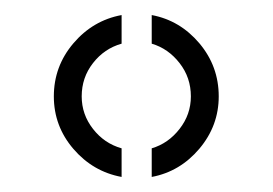

<svg xmlns="http://www.w3.org/2000/svg" viewBox="-20 -828 362 255"><path d="M141.5 -593Q103.5 -600 77.5 -630.2Q51.5 -660.5 51.5 -700Q51.5 -740 77.5 -770.5Q103.5 -801 141.5 -808V-770Q118.5 -763.5 103.5 -744.2Q88.5 -725 88.5 -700Q88.5 -676 103.5 -656.8Q118.5 -637.5 141.5 -631ZM181.5 -593V-631Q203.5 -637.5 218.5 -656.8Q233.5 -676 233.5 -700Q233.5 -725 218.5 -744.2Q203.5 -763.5 181.5 -770V-808Q219 -801 244.8 -770.5Q270.5 -740 270.5 -700Q270.5 -661 244.8 -630.5Q219 -600 181.5 -593Z"/></svg>

Font: Big Shoulders Stencil Display Medium
Style: Regular
Weight: 500
Designer: Patric King
Foundry: XO Type Co
Version: Version 1.000